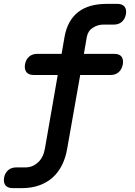

<svg xmlns="http://www.w3.org/2000/svg" viewBox="-75 -750 695 991"><path d="M515 -472Q541 -472 552 -458Q563 -444 559 -418Q554 -392 537.5 -377.5Q521 -363 496 -363H339L272 16Q264 64 245 102Q226 140 197 166Q168 192 128 206.5Q88 221 38 221H-9Q-35 221 -46.5 207Q-58 193 -54 167Q-49 142 -32.5 128Q-16 114 10 114H57Q93 114 121 88.5Q149 63 157 16L223 -363H99Q73 -363 61.5 -377.5Q50 -392 54 -418Q59 -444 75.5 -458Q92 -472 118 -472H243L258 -559Q273 -644 327.5 -687Q382 -730 476 -730H531Q556 -730 567.5 -716Q579 -702 575 -677Q570 -651 553.5 -637Q537 -623 512 -623H457Q430 -623 404.5 -607Q379 -591 373 -559L358 -472Z"/></svg>

Font: Maple Mono SemiBold
Style: Italic
Weight: 600
Italic angle: -10°
Monospace: yes
Designer: subframe7536
Version: Version 7.000